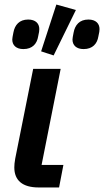

<svg xmlns="http://www.w3.org/2000/svg" viewBox="-20 -825 458 845"><path d="M314 -781 228 -805 161 -599 216 -581ZM83 -609C123 -609 143 -633 148 -665C152 -682 153 -690 153 -697C153 -721 137 -739 104 -739C65 -739 45 -715 39 -682C36 -666 34 -657 34 -651C34 -626 51 -609 83 -609ZM348 -609C388 -609 408 -633 413 -665C417 -682 418 -690 418 -697C418 -721 402 -739 369 -739C330 -739 310 -715 304 -682C301 -666 299 -657 299 -651C299 -626 316 -609 348 -609ZM259 -99H163L247 -522H126L47 -127C44 -112 43 -97 43 -88C43 -31 79 0 150 0H240Z"/></svg>

Font: Braiins Sans SemiBold
Style: Italic
Weight: 600
Italic angle: -11.31°
Designer: Mike Abbink, Paul van der Laan, Pieter van Rosmalen, Jiri Chlebus, Lubos Buracinsky
Foundry: Bold Monday, Sudetype
Version: Version 1.000;hotconv 1.0.109;makeotfexe 2.5.65596